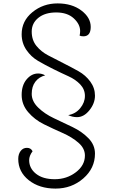

<svg xmlns="http://www.w3.org/2000/svg" viewBox="-20 -740 668 1126"><path d="M537 161Q537 247 468.5 306.5Q400 366 305.5 366Q211 366 149 317Q87 268 87 192Q87 164 101 145.5Q115 127 138 127Q161 127 171 147Q151 174 151 199Q151 247 191 279Q231 311 301 311Q371 311 424.5 270.5Q478 230 478 172Q478 130 440 97Q402 64 347.5 40Q293 16 238 -11Q183 -38 145 -82.5Q107 -127 107 -183.5Q107 -240 136 -274.5Q165 -309 204 -309Q226 -309 245 -298Q209 -289 187.5 -261Q166 -233 166 -189.5Q166 -146 204 -109Q242 -72 296.5 -46.5Q351 -21 406 5.5Q461 32 499 71Q537 110 537 161ZM469 -527Q456 -527 447 -531Q450 -546 450 -558Q450 -598 412.5 -632.5Q375 -667 309.5 -667Q244 -667 205 -635.5Q166 -604 166 -554.5Q166 -505 193.5 -471Q221 -437 262 -415.5Q303 -394 351.5 -369.5Q400 -345 441 -322Q482 -299 509.5 -261.5Q537 -224 537 -179Q537 -134 504.5 -93.5Q472 -53 432 -53Q404 -53 380 -65Q423 -72 450.5 -105.5Q478 -139 478 -177.5Q478 -216 450.5 -245Q423 -274 382 -292.5Q341 -311 292.5 -335Q244 -359 203 -383Q162 -407 134.5 -447.5Q107 -488 107 -539Q107 -617 170 -668.5Q233 -720 317.5 -720Q402 -720 457 -678.5Q512 -637 512 -582Q512 -527 469 -527Z"/></svg>

Font: Laila Light
Style: Regular
Weight: 300
Designer: Hitesh Malaviya
Foundry: Indian Type Foundry
Version: Version 1.302;PS 1.0;hotconv 1.0.78;makeotf.lib2.5.61930; tt